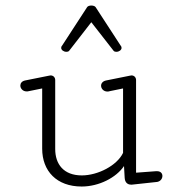

<svg xmlns="http://www.w3.org/2000/svg" viewBox="-20 -663 645 691"><path d="M308.6 -643.1C302.2 -643.1 295.9 -641.1 293.5 -637.2L203.6 -499C201.2 -496.6 200.2 -493.2 200.2 -490.7C200.2 -482.9 209.5 -476.6 218.3 -476.6C222.2 -476.6 227.1 -477.1 229.5 -481L308.6 -583L388.2 -481C390.6 -477.1 395.5 -476.6 399.4 -476.6C408.2 -476.6 417.5 -482.9 417.5 -490.7C417.5 -493.2 416.5 -496.6 414.1 -499L324.2 -637.2C321.8 -641.1 314.9 -643.1 308.6 -643.1ZM274.4 -31.7C209 -31.7 178.7 -72.3 178.7 -126.5V-375C178.7 -384.3 171.9 -391.6 162.1 -391.6C160.2 -391.6 158.2 -391.1 156.2 -390.6L70.8 -373.5C58.6 -371.1 53.2 -363.3 53.2 -355C53.2 -344.7 62 -334 75.7 -334C78.1 -334 81.1 -334 84 -335L131.8 -344.7V-127.9C131.8 -47.4 184.1 8.3 273.9 8.3C336.4 8.3 398.4 -23.9 426.3 -65.4L428.7 -22.9C429.7 -6.3 439 1.5 451.7 1.5H455.1L545.9 -8.3C558.1 -10.7 564.5 -20.5 564.5 -29.8C564.5 -38.6 558.6 -46.9 544.9 -46.9H542L469.7 -41.5V-375C469.7 -384.3 462.9 -391.6 453.1 -391.6C451.2 -391.6 449.2 -391.1 447.3 -390.6L362.3 -373.5C349.6 -371.1 343.8 -362.8 343.8 -354.5C343.8 -344.2 352.5 -333.5 366.7 -333.5C369.6 -333.5 372.6 -334 375.5 -335L422.9 -344.7V-112.8C400.9 -66.9 332 -31.7 274.4 -31.7Z"/></svg>

Font: Cutive Mono
Style: Regular
Weight: 400
Monospace: yes
Designer: Vernon Adams
Foundry: Vernon Adams
Version: Version 1.002